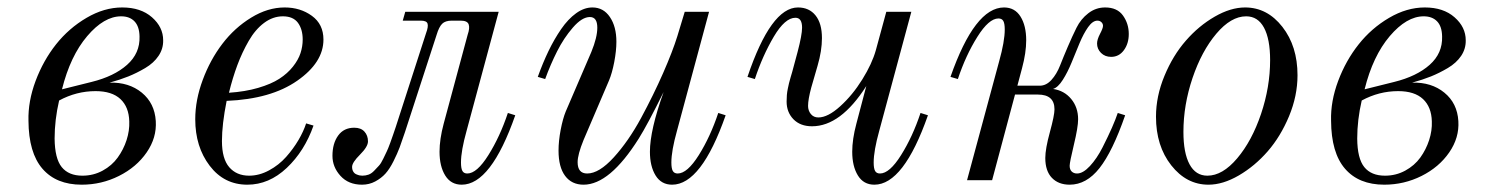

<svg xmlns="http://www.w3.org/2000/svg" viewBox="-20 -488 4029 520"><path d="M147.9 -246.1 228 -266.1Q289.1 -281.2 324.2 -312.5Q359.4 -343.8 357.9 -389.2Q357.4 -416.5 344.2 -430.2Q331.1 -443.8 308.1 -443.8Q261.7 -443.8 216.1 -390.1Q170.4 -336.4 147.9 -246.1ZM140.1 -215.8Q127.9 -163.1 127.9 -112.8Q128.4 -58.6 147.2 -35.4Q166 -12.2 203.1 -12.2Q232.9 -12.2 258.1 -25.9Q283.2 -39.6 298.8 -61.3Q314.5 -83 322.8 -108.6Q331.1 -134.3 330.1 -159.2Q329.1 -198.2 306.2 -219.7Q283.2 -241.2 238.8 -241.2Q187 -241.2 140.1 -215.8ZM276.9 -264.2Q329.1 -265.6 364 -237.1Q398.9 -208.5 401.9 -160.2Q404.8 -115.2 377.2 -75.2Q349.6 -35.2 302.2 -11.5Q254.9 12.2 201.2 12.2Q132.3 12.2 95 -31Q57.6 -74.2 57.1 -161.1Q55.7 -213.4 76.4 -268.8Q97.2 -324.2 131.8 -367.9Q166.5 -411.6 214.4 -439.7Q262.2 -467.8 311 -467.8Q361.3 -467.8 391.6 -441.2Q421.9 -414.6 421.9 -378.9Q422.4 -356 409.4 -336.7Q396.5 -317.4 373.3 -303.7Q350.1 -290 327.6 -281Q305.2 -272 276.9 -264.2Z M809.1 -153.8 829.1 -147.9Q804.7 -78.6 756.6 -33.2Q708.5 12.2 649.9 12.2Q586.9 12.2 547.9 -39.1Q508.8 -90.3 508.8 -165Q508.8 -217.3 529.1 -271.7Q549.3 -326.2 582.3 -369.4Q615.2 -412.6 660.2 -440.2Q705.1 -467.8 751 -467.8Q793.5 -467.8 824.7 -445.1Q856 -422.4 856 -380.9Q856 -318.8 784.9 -269.3Q713.9 -219.7 593.8 -214.8Q581.1 -151.4 581.1 -106Q581.1 -58.1 600.8 -35.2Q620.6 -12.2 654.8 -12.2Q682.1 -12.2 708.7 -26.6Q735.4 -41 754.9 -63Q774.4 -85 788.3 -108.6Q802.2 -132.3 809.1 -153.8ZM746.1 -443.8Q719.2 -443.8 695.3 -426Q671.4 -408.2 653.6 -377.2Q635.7 -346.2 622.8 -311.5Q609.9 -276.9 600.1 -236.8Q644 -239.7 679.2 -250Q714.4 -260.3 736.6 -274.7Q758.8 -289.1 773.4 -307.6Q788.1 -326.2 793.9 -344.2Q799.8 -362.3 799.8 -380.9Q799.8 -408.7 786.9 -426.3Q773.9 -443.8 746.1 -443.8Z M1181.6 -152.8 1246.6 -394Q1252.9 -412.1 1249.3 -422.1Q1245.6 -432.1 1227.5 -432.1H1203.6Q1186 -432.1 1177.5 -423.6Q1168.9 -415 1162.6 -394L1076.7 -129.9Q1068.4 -105 1062.3 -88.6Q1056.2 -72.3 1045.7 -51.3Q1035.2 -30.3 1023.9 -17.8Q1012.7 -5.4 996.3 3.4Q980 12.2 960.4 12.2Q923.8 12.2 902.1 -11.7Q880.4 -35.6 880.4 -65.9Q880.4 -99.6 895.8 -120.8Q911.1 -142.1 939.5 -142.1Q957.5 -142.1 967 -131.6Q976.6 -121.1 976.6 -105Q976.6 -90.8 955.1 -69.3Q933.6 -47.9 933.6 -36.1Q933.6 -28.3 936.8 -23.2Q939.9 -18.1 945.1 -15.9Q950.2 -13.7 954.1 -12.9Q958 -12.2 961.4 -12.2Q970.2 -12.2 978.3 -15.1Q986.3 -18.1 993.4 -25.6Q1000.5 -33.2 1006.1 -39.1Q1011.7 -44.9 1018.1 -58.3Q1024.4 -71.8 1027.6 -78.1Q1030.8 -84.5 1036.9 -101.1Q1043 -117.7 1044.4 -122.3Q1045.9 -127 1051.8 -144L1133.8 -397.9Q1140.6 -416 1137.9 -424.1Q1135.3 -432.1 1119.6 -432.1H1070.8L1077.6 -456.1H1330.6L1243.7 -133.8Q1228.5 -79.6 1228.5 -47.9Q1228.5 -31.7 1232.4 -24.9Q1236.3 -18.1 1245.6 -18.1Q1271.5 -18.1 1302.7 -67.9Q1334 -117.7 1355.5 -182.1L1375.5 -175.8Q1309.6 12.2 1230.5 12.2Q1201.2 12.2 1185.8 -12.7Q1170.4 -37.6 1170.4 -77.1Q1170.4 -110.8 1181.6 -152.8Z M1925.3 -182.1 1945.3 -175.8Q1879.4 12.2 1800.3 12.2Q1771 12.2 1755.6 -12.7Q1740.2 -37.6 1740.2 -77.1Q1740.2 -135.3 1777.3 -238.8Q1733.9 -150.9 1710 -112.8Q1631.3 12.2 1560.5 12.2Q1528.3 12.2 1510.5 -11.7Q1492.7 -35.6 1492.7 -80.1Q1492.7 -106 1498.5 -136.5Q1504.4 -167 1512.2 -186L1581.5 -347.2Q1597.7 -386.7 1597.7 -413.1Q1597.7 -441.9 1577.6 -441.9Q1556.2 -441.9 1531.5 -413.3Q1506.8 -384.8 1488.8 -348.9Q1470.7 -313 1456.5 -273.9L1436.5 -279.8Q1450.2 -317.9 1465.6 -349.9Q1481 -381.8 1499.8 -409.2Q1518.6 -436.5 1540.3 -452.1Q1562 -467.8 1584.5 -467.8Q1614.3 -467.8 1631.8 -441.9Q1649.4 -416 1649.4 -375Q1649.4 -350.6 1643.6 -320.1Q1637.7 -289.6 1629.4 -270L1560.5 -108.9Q1544.4 -69.3 1544.4 -48.8Q1544.4 -18.1 1570.3 -18.1Q1602.5 -18.1 1642.3 -61.8Q1682.1 -105.5 1716.1 -168.2Q1750 -231 1775.9 -290Q1801.8 -349.1 1814.5 -390.1L1834.5 -456.1H1900.4L1813.5 -133.8Q1798.3 -79.6 1798.3 -47.9Q1798.3 -31.7 1802.2 -24.9Q1806.2 -18.1 1815.4 -18.1Q1841.3 -18.1 1872.6 -67.9Q1903.8 -117.7 1925.3 -182.1Z M2196.3 -169.9Q2222.2 -169.9 2255.6 -200.2Q2289.1 -230.5 2315.4 -272.9Q2341.8 -315.4 2352.1 -352.1L2380.4 -456.1H2448.2L2361.3 -133.8Q2346.2 -79.6 2346.2 -47.9Q2346.2 -31.7 2350.1 -24.9Q2354 -18.1 2363.3 -18.1Q2389.2 -18.1 2420.4 -67.9Q2451.7 -117.7 2473.1 -182.1L2493.2 -175.8Q2427.2 12.2 2348.1 12.2Q2318.8 12.2 2303.5 -12.7Q2288.1 -37.6 2288.1 -77.1Q2288.1 -110.8 2299.3 -152.8L2326.2 -254.9Q2256.8 -146 2179.2 -146Q2147.5 -146 2128.9 -165Q2110.4 -184.1 2110.4 -212.9Q2110.4 -222.2 2111.1 -230.7Q2111.8 -239.3 2113.8 -248.5Q2115.7 -257.8 2116.9 -262.7Q2118.2 -267.6 2121.3 -278.8Q2124.5 -290 2125.5 -293L2140.1 -347.2Q2152.3 -393.6 2152.3 -413.1Q2152.3 -439.9 2134.3 -439.9Q2106 -439.9 2075.7 -388.7Q2045.4 -337.4 2024.4 -273.9L2004.4 -279.8Q2067.9 -467.8 2141.1 -467.8Q2171.4 -467.8 2188.7 -446.3Q2206.1 -424.8 2206.1 -384.8Q2206.1 -350.6 2194.3 -310.1L2177.2 -251Q2168.5 -218.8 2168.5 -201.2Q2168.5 -188.5 2176 -179.2Q2183.6 -169.9 2196.3 -169.9Z M2574.2 -273.9 2554.2 -279.8Q2620.1 -467.8 2699.2 -467.8Q2728.5 -467.8 2743.9 -443.1Q2759.3 -418.5 2759.3 -378.9Q2759.3 -345.2 2748 -303.2L2735.4 -255.9H2795.9Q2813.5 -255.9 2827.6 -271.5Q2841.8 -287.1 2851.1 -310.8Q2860.4 -334.5 2872.1 -361.8Q2883.8 -389.2 2895.5 -412.8Q2907.2 -436.5 2927.5 -452.1Q2947.8 -467.8 2973.1 -467.8Q3005.9 -467.8 3021.5 -445.8Q3037.1 -423.8 3037.1 -396Q3037.1 -370.1 3023.9 -352.1Q3010.7 -334 2989.3 -334Q2972.7 -334 2961.9 -344.7Q2951.2 -355.5 2951.2 -370.1Q2951.2 -380.9 2959.2 -396.2Q2967.3 -411.6 2967.3 -418Q2967.3 -423.8 2962.9 -428Q2958.5 -432.1 2952.1 -432.1Q2939.5 -432.1 2927 -414.6Q2914.6 -397 2903.8 -371.1Q2893.1 -345.2 2882.3 -318.8Q2871.6 -292.5 2858.4 -271.7Q2845.2 -251 2832 -247.1Q2862.3 -242.7 2881.1 -220Q2899.9 -197.3 2899.9 -165Q2899.9 -143.6 2888.4 -95.9Q2877 -48.3 2877 -39.1Q2877 -28.8 2882.6 -23.4Q2888.2 -18.1 2897 -18.1Q2913.1 -18.1 2931.9 -38.3Q2950.7 -58.6 2966.1 -88.9Q2981.4 -119.1 2991.5 -142.1Q3001.5 -165 3007.3 -182.1L3027.3 -175.8Q2993.2 -77.6 2957.8 -32.7Q2922.4 12.2 2877 12.2Q2846.7 12.2 2828.9 -6.3Q2811 -24.9 2811 -60.1Q2811 -85 2823.5 -130.4Q2835.9 -175.8 2835.9 -191.9Q2835.9 -231.9 2791 -231.9H2729L2667 0H2599.1L2686 -321.8Q2701.2 -376 2701.2 -408.2Q2701.2 -424.3 2697.3 -431.2Q2693.4 -438 2684.1 -438Q2658.2 -438 2627 -388.2Q2595.7 -338.4 2574.2 -273.9Z M3250 -12.2Q3291 -12.2 3330.8 -59.3Q3370.6 -106.4 3395.3 -179.4Q3419.9 -252.4 3419.9 -325.2Q3419.9 -382.3 3403.3 -413.1Q3386.7 -443.8 3355 -443.8Q3314 -443.8 3274.2 -396.7Q3234.4 -349.6 3209.7 -276.6Q3185.1 -203.6 3185.1 -130.9Q3185.1 -73.7 3201.7 -43Q3218.3 -12.2 3250 -12.2ZM3252.9 12.2Q3193.4 12.2 3152.1 -40.3Q3110.8 -92.8 3110.8 -171.9Q3110.8 -227.5 3133.8 -282.7Q3156.7 -337.9 3191.7 -377.9Q3226.6 -418 3269.8 -442.9Q3313 -467.8 3352.1 -467.8Q3412.1 -467.8 3453.1 -415.3Q3494.1 -362.8 3494.1 -284.2Q3494.1 -228.5 3471.2 -173.3Q3448.2 -118.2 3413.3 -78.1Q3378.4 -38.1 3335.2 -12.9Q3292 12.2 3252.9 12.2Z M3675.8 -246.1 3755.9 -266.1Q3816.9 -281.2 3852.1 -312.5Q3887.2 -343.8 3885.7 -389.2Q3885.3 -416.5 3872.1 -430.2Q3858.9 -443.8 3835.9 -443.8Q3789.6 -443.8 3743.9 -390.1Q3698.2 -336.4 3675.8 -246.1ZM3668 -215.8Q3655.8 -163.1 3655.8 -112.8Q3656.2 -58.6 3675 -35.4Q3693.8 -12.2 3731 -12.2Q3760.7 -12.2 3785.9 -25.9Q3811 -39.6 3826.7 -61.3Q3842.3 -83 3850.6 -108.6Q3858.9 -134.3 3857.9 -159.2Q3856.9 -198.2 3834 -219.7Q3811 -241.2 3766.6 -241.2Q3714.8 -241.2 3668 -215.8ZM3804.7 -264.2Q3856.9 -265.6 3891.8 -237.1Q3926.8 -208.5 3929.7 -160.2Q3932.6 -115.2 3905 -75.2Q3877.4 -35.2 3830.1 -11.5Q3782.7 12.2 3729 12.2Q3660.2 12.2 3622.8 -31Q3585.4 -74.2 3585 -161.1Q3583.5 -213.4 3604.2 -268.8Q3625 -324.2 3659.7 -367.9Q3694.3 -411.6 3742.2 -439.7Q3790 -467.8 3838.9 -467.8Q3889.2 -467.8 3919.4 -441.2Q3949.7 -414.6 3949.7 -378.9Q3950.2 -356 3937.3 -336.7Q3924.3 -317.4 3901.1 -303.7Q3877.9 -290 3855.5 -281Q3833 -272 3804.7 -264.2Z"/></svg>

Font: Flanker Steampunk
Style: Italic
Weight: 400
Italic angle: -12°
Designer: Alexey Kryukov, Leonardo Di Lena
Foundry: Alexey Kryukov, Leonardo Di Lena
Version: 1.210